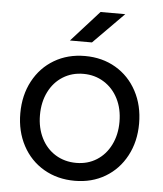

<svg xmlns="http://www.w3.org/2000/svg" viewBox="-53 -768 703 827"><g transform="rotate(5 299.0 -355.0)"><path d="M42 -257.4Q42 -335.8 74.9 -397.3Q107.8 -458.8 166 -493.1Q224.2 -527.4 298.4 -527.4Q373.3 -527.4 431.6 -493.1Q489.8 -458.8 522.7 -397.3Q555.6 -335.8 555.6 -257.4Q555.6 -179.6 522.8 -118.1Q490 -56.6 432.2 -22.3Q374.4 12 300.4 12Q225.4 12 166.6 -22.3Q107.8 -56.6 74.9 -118.1Q42 -179.6 42 -257.4ZM470.8 -257.4Q470.8 -313.8 448.8 -357.3Q426.8 -400.8 387.3 -425.5Q347.8 -450.2 298.4 -450.2Q249 -450.2 210 -425.9Q171 -401.6 149 -357.7Q127 -313.8 127 -257.3Q127 -201.8 149 -157.9Q171 -114 210.5 -89.7Q250.1 -65.4 300.4 -65.4Q349.8 -65.4 388.4 -89.7Q427 -114 448.9 -157.9Q470.8 -201.8 470.8 -257.4ZM348.2 -722H455.2L322.8 -588.2H227.6Z"/></g></svg>

Font: 寒蝉端黑体 Light
Style: Regular
Weight: 300
Designer: ChillDuanSans {Warren2060}; 
Source Han Sans {Ryoko NISHIZUKA 西塚涼子 (kana, bopomofo & ideographs); Paul D. Hunt (Latin, G
Foundry: ChillType&Adobe
Version: Version 1.300;Glyphs 3.3 (3306)